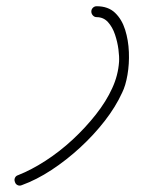

<svg xmlns="http://www.w3.org/2000/svg" viewBox="-20 -578 514 616"><path d="M273 -541Q273 -548 278 -553Q283 -558 290 -558Q327 -558 349 -537Q371 -516 381.5 -482.5Q392 -449 393.5 -411Q395 -373 389 -338Q383 -303 372 -281Q351 -235 316 -190Q281 -145 237 -104.5Q193 -64 145 -32.5Q97 -1 50 16Q43 19 36.5 16Q30 13 28 6Q25 -1 28 -7.5Q31 -14 38 -16Q81 -33 126.5 -62.5Q172 -92 213 -130Q254 -168 287.5 -210.5Q321 -253 340 -295Q359 -336 362 -380Q363 -396 360 -419.5Q357 -443 349 -467Q341 -491 326.5 -507Q312 -523 290 -523Q283 -523 278 -528.5Q273 -534 273 -541Z"/></svg>

Font: FRB American Cursive Guidelines Arrows
Style: Italic
Weight: 400
Italic angle: -25°
Version: Version 2.0;Modular Font Editor K font №1